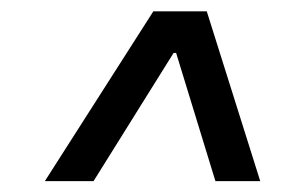

<svg xmlns="http://www.w3.org/2000/svg" viewBox="-20 -725 509 347"><path d="M61.1 -397.7 257.1 -704.5H353.7L450.3 -397.7H369.3L298.3 -629.3H293.7L149.1 -397.7Z"/></svg>

Font: Inter UI
Style: Italic
Weight: 400
Italic angle: -9.39999°
Designer: Rasmus Andersson
Foundry: rsms
Version: 3.2;8d6f07862